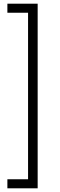

<svg xmlns="http://www.w3.org/2000/svg" viewBox="-20 -800 324 1040"><path d="M132 171V-731H20V-780H184V220H20V171Z"/></svg>

Font: Renner* Light
Style: Light
Weight: 300
Version: Version 003.000 ; ttfautohint (v0.97) -l 8 -r 50 -G 200 -x 1